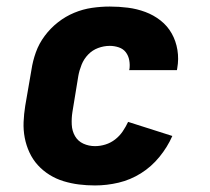

<svg xmlns="http://www.w3.org/2000/svg" viewBox="-20 -558 640 586"><path d="M270 8Q245 8 221 5Q197 2 174 -5Q151 -12 131 -24.5Q111 -37 95.5 -54Q80 -71 70 -92.5Q60 -114 55.5 -137.5Q51 -161 52 -185.5Q53 -210 57 -235L76 -345Q80 -372 89.5 -398.5Q99 -425 116.5 -448.5Q134 -472 157 -490Q180 -508 206.5 -519Q233 -530 260.5 -534Q288 -538 315 -538Q343 -538 370.5 -534.5Q398 -531 423.5 -521.5Q449 -512 470 -495.5Q491 -479 504 -456Q517 -433 521.5 -405.5Q526 -378 521 -350Q521 -349 520.5 -347Q520 -345 520 -344H374Q374 -344 374 -344.5Q374 -345 375 -346Q377 -360 374.5 -374Q372 -388 364 -398.5Q356 -409 342.5 -413.5Q329 -418 315 -418Q297 -418 279.5 -411.5Q262 -405 249 -391.5Q236 -378 229 -360.5Q222 -343 219 -326L201 -216Q198 -197 199 -177.5Q200 -158 209 -142.5Q218 -127 234.5 -119.5Q251 -112 270 -112Q286 -112 302 -117Q318 -122 331.5 -132.5Q345 -143 354.5 -157Q364 -171 371 -186L506 -143Q491 -109 466.5 -79Q442 -49 410 -29Q378 -9 342 -0.5Q306 8 270 8Z"/></svg>

Font: Iosevka Slab Heavy Extended
Style: Italic
Weight: 900
Width: 7
Italic angle: -9°
Monospace: yes
Designer: Belleve Invis
Foundry: Belleve Invis
Version: Version 11.1.0; ttfautohint (v1.8.3)